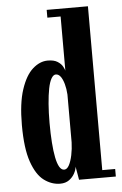

<svg xmlns="http://www.w3.org/2000/svg" viewBox="-54 -789 533 837"><g transform="rotate(-5 212.5 -370.0)"><path d="M175.5 10Q138 10 105 -14.5Q72 -39 51.5 -97.8Q31 -156.5 31 -259Q31 -354.5 50.8 -414.2Q70.5 -474 101.8 -501.8Q133 -529.5 167.5 -529.5Q195 -529.5 210.5 -519.5Q226 -509.5 232.5 -497.5Q239 -485.5 240.5 -479V-716H182.5V-750H363V-33H419.5V0H258.5L248.5 -58Q247.5 -45 239 -29Q230.5 -13 214.8 -1.5Q199 10 175.5 10ZM198 -49.5Q210.5 -49.5 219.5 -66.2Q228.5 -83 234 -109.5Q239.5 -136 240.5 -165V-374.5Q239 -400 233.2 -420.8Q227.5 -441.5 218.5 -453.8Q209.5 -466 197.5 -466Q186.5 -466 177.8 -450.8Q169 -435.5 163.5 -407.5Q158 -379.5 155 -341.2Q152 -303 152 -257.5Q152 -210.5 154.8 -172.2Q157.5 -134 163 -106.5Q168.5 -79 177.2 -64.2Q186 -49.5 198 -49.5Z"/></g></svg>

Font: Imbue 24pt
Style: Bold
Weight: 700
Designer: Tyler Finck
Foundry: Etcetera Type Company
Version: Version 1.102